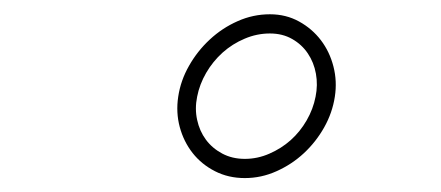

<svg xmlns="http://www.w3.org/2000/svg" viewBox="-20 -741 627 273"><path d="M233.4 -603.5Q236.8 -626.5 248.8 -647.5Q260.7 -668.5 278.3 -684.8Q295.9 -701.2 317.9 -710.9Q339.8 -720.7 363.8 -720.7Q386.7 -720.7 405.3 -710.4Q423.8 -700.2 436.3 -683.8Q448.7 -667.5 454.1 -646.5Q459.5 -625.5 456.1 -603.5Q452.6 -580.6 440.9 -559.8Q429.2 -539.1 412.1 -523.2Q395 -507.3 373.3 -497.6Q351.6 -487.8 328.1 -487.8Q304.7 -487.8 285.6 -497.6Q266.6 -507.3 253.9 -523.4Q241.2 -539.6 235.6 -560.3Q230 -581.1 233.4 -603.5ZM260.3 -603.5Q256.8 -586.4 260.3 -570.6Q263.7 -554.7 272.7 -542.5Q281.7 -530.3 295.9 -522.7Q310.1 -515.1 328.1 -515.1Q346.2 -515.1 363 -522.5Q379.9 -529.8 393.3 -541.7Q406.7 -553.7 416 -569.8Q425.3 -585.9 428.7 -603.5Q432.1 -620.1 429.2 -636.2Q426.3 -652.3 417.7 -665Q409.2 -677.7 395.5 -685.5Q381.8 -693.4 363.8 -693.4Q345.2 -693.4 327.9 -686Q310.5 -678.7 296.6 -666.3Q282.7 -653.8 273.2 -637.5Q263.7 -621.1 260.3 -603.5Z"/></svg>

Font: TypoPRO Roboto Mono
Style: Italic
Weight: 250
Designer: Google
Version: Version 2.000986; 2015; ttfautohint (v1.3)